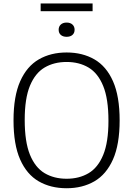

<svg xmlns="http://www.w3.org/2000/svg" viewBox="-20 -1042 744 1072"><path d="M352 9Q263 9 196.2 -29.5Q129.5 -68 92.5 -151.5Q55.5 -235 55.5 -370Q55.5 -505 92.8 -588.5Q130 -672 196.8 -710.5Q263.5 -749 352 -749Q440.5 -749 507.2 -710.5Q574 -672 611 -588.2Q648 -504.5 648 -370Q648 -235.5 610.8 -151.8Q573.5 -68 506.8 -29.5Q440 9 352 9ZM352 -44Q422 -44 474.5 -75Q527 -106 556.2 -177Q585.5 -248 585.5 -367.5Q585.5 -490 556.2 -561.8Q527 -633.5 474.5 -664.8Q422 -696 352 -696Q281.5 -696 229 -665Q176.5 -634 147.2 -563.2Q118 -492.5 118 -372.5Q118 -250 147.2 -178.2Q176.5 -106.5 229 -75.2Q281.5 -44 352 -44ZM352 -836.5Q331.5 -836.5 319.5 -847Q307.5 -857.5 307.5 -876Q307.5 -894 319.5 -905Q331.5 -916 352 -916Q372.5 -916 384.5 -905Q396.5 -894 396.5 -876Q396.5 -857.5 384.5 -847Q372.5 -836.5 352 -836.5ZM207 -979.5V-1022.5H497V-979.5Z"/></svg>

Font: Encode Sans Lt
Style: Regular
Weight: 300
Designer: Multiple Designers
Foundry: Impallari Type
Version: Version 3.002; ttfautohint (v1.8.3) -l 8 -r 50 -G 200 -x 14 